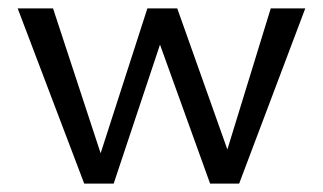

<svg xmlns="http://www.w3.org/2000/svg" viewBox="-20 -436 768 456"><path d="M705 -416 548 0H479L360 -330L250 0H180L22 -416H106L219 -72L330 -416H401L520 -81L623 -416Z"/></svg>

Font: Ysabeau Infant Medium
Style: Regular
Weight: 500
Designer: Christian Thalmann (Catharsis Fonts)
Version: Version 0.003